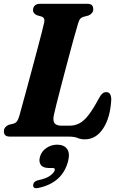

<svg xmlns="http://www.w3.org/2000/svg" viewBox="-20 -720 627 1012"><path d="M340.5 0H33Q14 0 7 -8Q0 -16 0.5 -28.5Q0.5 -40.5 7.8 -49Q15 -57.5 25.5 -62L51.5 -68.5Q63.5 -72.5 69.8 -81Q76 -89.5 81.5 -108Q86.5 -126.5 97.2 -165Q108 -203.5 121.5 -253.8Q135 -304 149.5 -357.5Q164 -411 177 -460.5Q190 -510 199.8 -547.5Q209.5 -585 213 -602Q218 -626 199.5 -632.5L174 -640Q154 -649.5 154 -666.5Q154 -681.5 163.5 -690.8Q173 -700 191.5 -700H439.5Q458.5 -700 465 -692Q471.5 -684 471.5 -671.5Q471.5 -659.5 464.2 -651Q457 -642.5 447 -638.5L419 -631Q409 -628 402.8 -620.8Q396.5 -613.5 391.5 -596Q381.5 -563.5 366.8 -510Q352 -456.5 335.8 -394.8Q319.5 -333 304.2 -274.8Q289 -216.5 278 -173Q267 -129.5 264 -114Q257.5 -82.5 268 -70Q278.5 -57.5 304.5 -57.5H345.5Q375.5 -57.5 399.5 -70.5Q423.5 -83.5 447 -114Q470.5 -144.5 499 -197.5Q509.5 -218 519 -226.2Q528.5 -234.5 539 -234.5Q554 -234.5 560.2 -223.8Q566.5 -213 566.5 -195Q561.5 -100.5 523.8 -43Q486 14.5 427 14.5Q406 14.5 389.2 7.2Q372.5 0 340.5 0ZM238.5 165.5Q206.5 165.5 195 149Q183.5 132.5 190.5 107Q198 78.5 224 60.5Q250 42.5 281 42.5Q317 42.5 333.5 65Q350 87.5 338.5 131Q308.5 244 182.5 270.5Q153.5 277 155 255.5Q156 236 180.5 230Q223 221.5 243.8 206.2Q264.5 191 268.5 177Q271.5 165.5 257.5 165.5Z"/></svg>

Font: Fraunces 72pt S050
Style: Bold Italic
Weight: 700
Italic angle: -16°
Version: Version 1.000; ttfautohint (v1.8.3)